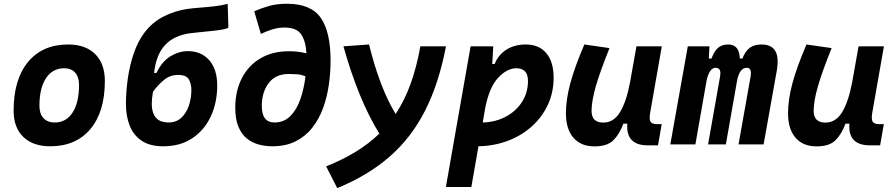

<svg xmlns="http://www.w3.org/2000/svg" viewBox="-20 -762 4728 1013"><path d="M245.1 9.8Q153.8 9.8 102.8 -39.8Q51.8 -89.4 51.8 -177.7Q51.8 -342.8 127.9 -435.1Q204.1 -527.3 339.8 -527.3Q431.2 -527.3 482.2 -476.6Q533.2 -425.8 533.2 -335Q533.2 -172.4 457 -81.3Q380.9 9.8 245.1 9.8ZM268.6 -115.7Q329.1 -115.7 363 -168.2Q397 -220.7 397 -314Q397 -355.5 376.5 -378.7Q356 -401.9 318.8 -401.9Q257.3 -401.9 222.7 -349.4Q188 -296.9 188 -203.6Q188 -162.1 209.2 -138.9Q230.5 -115.7 268.6 -115.7Z M841.3 9.8Q770 9.8 726.8 -19.8Q683.6 -49.3 664.1 -99.6Q644.5 -149.9 644.5 -212.4Q644.5 -278.3 654.3 -347.4Q664.1 -416.5 685.3 -479.2Q706.5 -542 740.7 -587.9Q782.2 -643.6 842.5 -674.6Q902.8 -705.6 969.2 -714.8Q996.1 -718.8 1035.6 -721.7Q1074.7 -724.6 1114.3 -729.2Q1153.8 -733.9 1181.2 -741.7L1185.1 -615.7Q1176.3 -610.4 1153.6 -606.2Q1130.9 -602.1 1100.8 -598.9Q1070.8 -595.7 1040.5 -592.8Q1009.8 -589.8 985.4 -586.9Q898.4 -575.7 850.8 -524.2Q803.2 -472.7 793 -376.5L805.7 -377.4Q834.5 -438 879.4 -465.1Q924.3 -492.2 971.2 -492.2Q1042 -492.2 1084 -444.3Q1126 -396.5 1126 -311Q1126 -221.2 1092.5 -148.7Q1059.1 -76.2 995.4 -33.2Q931.6 9.8 841.3 9.8ZM869.1 -115.7Q909.2 -115.7 935.8 -139.9Q962.4 -164.1 976.1 -203.6Q989.7 -243.2 989.7 -288.1Q989.7 -318.8 976.6 -342.8Q963.4 -366.7 919.4 -366.7Q877 -366.7 844.5 -339.6Q812 -312.5 787.1 -277.8Q780.8 -241.7 780.8 -215.3Q780.8 -202.1 782.2 -191.4Q787.1 -159.2 801 -142.8Q814.9 -126.5 833.3 -121.1Q851.6 -115.7 869.1 -115.7Z M1416.5 9.8Q1381.8 9.8 1347.2 1Q1312.5 -7.8 1283.9 -30Q1255.4 -52.2 1238.3 -92.3Q1221.2 -132.3 1221.2 -194.8Q1221.7 -282.7 1256.1 -349.6Q1290.5 -416.5 1354 -454.1Q1417.5 -491.7 1504.9 -491.7Q1553.7 -491.7 1596.7 -480.5Q1593.3 -545.9 1568.6 -581.3Q1543.9 -616.7 1481.4 -616.7Q1448.7 -616.7 1417.7 -607.2Q1386.7 -597.7 1356.4 -583L1321.3 -702.6Q1358.9 -718.8 1399.4 -730.5Q1439.9 -742.2 1494.1 -742.2Q1620.1 -742.2 1672.1 -668.2Q1724.1 -594.2 1724.1 -442.4Q1724.1 -378.4 1714.8 -313.7Q1705.6 -249 1684.3 -191.2Q1663.1 -133.3 1627.4 -87.9Q1591.8 -42.5 1539.8 -16.4Q1487.8 9.8 1416.5 9.8ZM1591.8 -358.9Q1569.3 -368.7 1547.6 -370.1Q1525.9 -371.6 1505.9 -371.6Q1503.9 -371.6 1502.9 -371.6Q1433.6 -371.6 1397.5 -323.5Q1361.3 -275.4 1361.3 -203.1Q1361.3 -115.7 1428.2 -115.7Q1478 -115.7 1511.7 -149.4Q1545.4 -183.1 1564.7 -238.8Q1584 -294.4 1591.8 -358.9Z M1759.3 230.5 1700.7 115.7Q1874.5 46.9 1981.4 -57.1Q1926.3 -146 1879.2 -260.5Q1832 -375 1792 -517.6L1927.2 -527.3Q1982.9 -299.3 2067.4 -160.6Q2115.2 -232.9 2147 -321.3Q2178.7 -409.7 2197.8 -517.6H2333Q2295.9 -322.8 2223.6 -179.9Q2151.4 -37.1 2037.4 63Q1923.3 163.1 1759.3 230.5Z M2466.8 224.6H2332.5L2462.9 -517.6H2582.5L2577.1 -424.3H2589.8Q2609.4 -473.6 2652.6 -500.5Q2695.8 -527.3 2753.9 -527.3Q2823.7 -527.3 2862.3 -481.7Q2900.9 -436 2900.9 -351.6Q2900.9 -275.4 2871.1 -210.4Q2841.3 -145.5 2787.6 -96.7Q2733.9 -47.9 2661.6 -20Q2589.4 7.8 2504.4 9.8ZM2526.9 -115.7Q2595.2 -117.7 2649.2 -146.7Q2703.1 -175.8 2734.4 -224.6Q2765.6 -273.4 2765.6 -335Q2765.6 -401.9 2704.1 -401.9Q2655.3 -401.9 2608.2 -351.6Q2561 -301.3 2539.6 -189.9Z M3116.7 10.3Q3044.4 10.3 3005.1 -35.6Q2965.8 -81.5 2965.8 -164.6Q2965.8 -235.8 2988.8 -321.8Q3011.7 -407.7 3063 -527.3L3195.8 -508.3Q3146.5 -386.2 3123.8 -307.6Q3101.1 -229 3101.1 -176.8Q3101.1 -115.2 3163.1 -115.2Q3217.3 -115.2 3250.7 -169.4Q3284.2 -223.6 3303.7 -325.7V-325.2L3337.9 -517.6H3471.7L3410.2 -166.5Q3407.7 -152.3 3407.7 -142.1Q3407.7 -127 3412.6 -119.6Q3420.9 -106.9 3447.8 -106.9H3471.2L3451.7 4.9H3398.4Q3289.1 4.9 3289.1 -94.2Q3289.1 -101.6 3289.6 -109.4H3269Q3248 -53.2 3215.6 -21.5Q3183.1 10.3 3116.7 10.3Z M3723.1 -517.6 3719.7 -453.1H3733.9Q3748.5 -493.2 3769.3 -510.3Q3790 -527.3 3822.3 -527.3Q3880.9 -527.3 3883.3 -453.1H3897Q3912.6 -493.7 3936.8 -510.5Q3960.9 -527.3 3997.6 -527.3Q4083 -527.3 4083 -437Q4083 -416.5 4078.6 -390.6L4008.8 0H3876.5L3940.4 -359.4Q3941.9 -369.1 3941.9 -376.5Q3941.9 -404.3 3919.9 -404.3Q3883.3 -404.3 3869.6 -340.8L3809.6 0H3715.8L3779.3 -359.4Q3780.8 -368.2 3780.8 -375.5Q3780.8 -404.3 3755.9 -404.3Q3723.1 -404.3 3708.5 -339.8L3648.9 0H3516.6L3608.9 -517.6Z M4288.6 10.3Q4216.3 10.3 4177 -35.6Q4137.7 -81.5 4137.7 -164.6Q4137.7 -235.8 4160.6 -321.8Q4183.6 -407.7 4234.9 -527.3L4367.7 -508.3Q4318.4 -386.2 4295.7 -307.6Q4272.9 -229 4272.9 -176.8Q4272.9 -115.2 4335 -115.2Q4389.2 -115.2 4422.6 -169.4Q4456.1 -223.6 4475.6 -325.7V-325.2L4509.8 -517.6H4643.6L4582 -166.5Q4579.6 -152.3 4579.6 -142.1Q4579.6 -127 4584.5 -119.6Q4592.8 -106.9 4619.6 -106.9H4643.1L4623.5 4.9H4570.3Q4460.9 4.9 4460.9 -94.2Q4460.9 -101.6 4461.4 -109.4H4440.9Q4419.9 -53.2 4387.5 -21.5Q4355 10.3 4288.6 10.3Z"/></svg>

Font: CaskaydiaCove NFP
Style: Bold Italic
Weight: 700
Italic angle: -10°
Designer: Aaron Bell
Foundry: Saja Typeworks
Version: Version 2111.001; VTT 6.35;Nerd Fonts 3.1.1